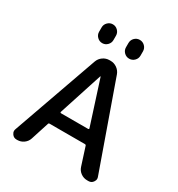

<svg xmlns="http://www.w3.org/2000/svg" viewBox="-215 -1102 1133 1220"><g transform="rotate(30 351.5 -492.0)"><path d="M246.1 -314.5Q245.1 -311.5 247.1 -309.6Q249 -307.6 252 -307.6H451.2Q453.1 -307.6 455.1 -309.6Q457 -311.5 456.1 -314.5L353.5 -633.8Q353.5 -635.7 351.6 -635.7Q349.6 -635.7 349.6 -633.8ZM89.8 -21.5Q68.4 -21.5 56.6 -39.1Q48.8 -49.8 48.8 -61.5Q48.8 -68.4 51.8 -76.2L272.5 -699.2Q281.2 -723.6 302.7 -738.8Q324.2 -753.9 349.6 -753.9H358.4Q383.8 -753.9 405.3 -738.8Q426.8 -723.6 435.5 -699.2L656.2 -76.2Q659.2 -68.4 659.2 -61.5Q659.2 -49.8 651.4 -39.1Q639.6 -21.5 618.2 -21.5H607.4Q582 -21.5 561 -36.6Q540 -51.8 532.2 -76.2L490.2 -207Q488.3 -213.9 480.5 -213.9H221.7Q214.8 -213.9 212.9 -207L170.9 -76.2Q163.1 -51.8 142.1 -36.6Q121.1 -21.5 95.7 -21.5ZM202.1 -877V-909.2Q202.1 -930.7 217.8 -946.3Q233.4 -961.9 254.9 -961.9Q276.4 -961.9 292 -946.3Q307.6 -930.7 307.6 -909.2V-877Q307.6 -855.5 292 -839.8Q276.4 -824.2 254.9 -824.2Q233.4 -824.2 217.8 -839.8Q202.1 -855.5 202.1 -877ZM399.4 -877V-908.2Q399.4 -930.7 415 -946.3Q430.7 -961.9 452.6 -961.9Q474.6 -961.9 490.2 -946.3Q505.9 -930.7 505.9 -908.2V-877Q505.9 -855.5 490.2 -839.8Q474.6 -824.2 452.6 -824.2Q430.7 -824.2 415 -839.8Q399.4 -855.5 399.4 -877Z"/></g></svg>

Font: Gen Jyuu Gothic Medium
Style: Regular
Weight: 500
Designer: [Source Han Sans]
Ryoko NISHIZUKA  (kana & ideographs); Paul D. Hunt (Latin, Greek & Cyrillic); Wenlong ZHANG  (bopomofo
Version: Version 1.002.20150607